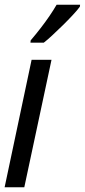

<svg xmlns="http://www.w3.org/2000/svg" viewBox="-21 -790 358 810"><path d="M-1.5 0 112.3 -537.6H196.3L81.5 0ZM107.4 -609.9 108.4 -619.6Q130.4 -645.5 150.6 -671.6Q170.9 -697.8 188 -722.9Q205.1 -748 217.8 -770H316.9L315.9 -761.7Q305.7 -747.6 286.1 -726.6Q266.6 -705.6 243.7 -683.1Q220.7 -660.6 199.5 -640.9Q178.2 -621.1 163.6 -609.9Z"/></svg>

Font: Open Sans Condensed Medium
Style: Italic
Weight: 500
Width: 3
Italic angle: -12°
Designer: Monotype Design Team
Foundry: Monotype Imaging Inc.
Version: Version 3.000